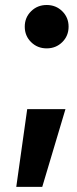

<svg xmlns="http://www.w3.org/2000/svg" viewBox="-20 -539 302 753"><path d="M43.8 193.9 86.7 -110.9H236.7L145.7 193.9ZM163.1 -349.3Q126.8 -349.3 102 -373.8Q77.1 -398.3 77.1 -434.4Q77.1 -470.4 102 -494.9Q126.8 -519.4 163.1 -519.4Q199.4 -519.4 224.2 -494.9Q249 -470.4 249 -434.4Q249 -398.3 224.2 -373.8Q199.4 -349.3 163.1 -349.3Z"/></svg>

Font: Inter Tight
Style: Regular
Weight: 400
Designer: Rasmus Andersson
Foundry: rsms
Version: Version 3.002